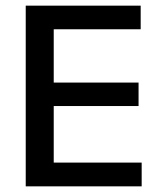

<svg xmlns="http://www.w3.org/2000/svg" viewBox="-20 -659 568 679"><path d="M71 0V-639H170V0ZM100.5 0V-84H481V0ZM128 -284V-367H470V-284ZM100 -555.5V-639H477.5V-555.5Z"/></svg>

Font: Anek Odia Medium
Style: Regular
Weight: 500
Designer: Yesha Goshar & Mahesh Sahu (Odia), Yesha Goshar (Latin)
Foundry: Ek Type
Version: Version 1.003